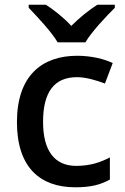

<svg xmlns="http://www.w3.org/2000/svg" viewBox="-20 -786 531 816"><path d="M225 -606H343C369 -651 431 -716 468 -753V-766H394C359 -744 319 -712 283 -676C250 -712 210 -743 175 -766H102V-753C138 -715 199 -651 225 -606ZM300 10C366 10 408 -1 447 -23V-117C407 -96 363 -81 304 -81C212 -81 163 -145 163 -268C163 -394 210 -458 307 -458C345 -458 389 -445 426 -431L459 -518C424 -535 369 -549 308 -549C159 -549 52 -465 52 -267C52 -75 150 10 300 10Z"/></svg>

Font: Noto Sans Lisu Medium
Style: Regular
Weight: 500
Designer: Monotype Design Team. David Williams.
Foundry: Monotype Imaging Inc.
Version: Version 2.102